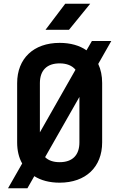

<svg xmlns="http://www.w3.org/2000/svg" viewBox="-20 -970 640 1030"><path d="M224 -810H350L464 -950H330ZM23 40H127L164 -25C200 -2 246 10 300 10C440 10 528 -74 528 -206V-525C528 -563 521 -597 507 -627L577 -750H473L444 -700C407 -726 358 -740 300 -740C160 -740 72 -656 72 -524V-206C72 -163 81 -124 99 -93ZM194 -524C194 -593 232 -630 300 -630C338 -630 367 -618 385 -596L194 -260ZM300 -100C266 -100 240 -109 222 -127L406 -450V-206C406 -137 368 -100 300 -100Z"/></svg>

Font: JetBrains Mono
Style: Bold
Weight: 558
Monospace: yes
Designer: Philipp Nurullin, Konstantin Bulenkov
Foundry: JetBrains
Version: Version 2.305